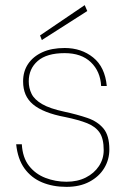

<svg xmlns="http://www.w3.org/2000/svg" viewBox="-20 -716 498 748"><path d="M239 12Q186 12 144 -5.5Q102 -23 75.5 -59.5Q49 -96 43 -154H65Q68 -102 93 -70Q118 -38 157 -23Q196 -8 239 -8Q282 -8 314.5 -24.5Q347 -41 365.5 -69Q384 -97 384 -131Q384 -176 368 -199.5Q352 -223 319.5 -236Q287 -249 234 -260Q191 -268 159.5 -280.5Q128 -293 108.5 -309.5Q89 -326 79.5 -348Q70 -370 70 -399Q70 -438 89.5 -467Q109 -496 145 -512.5Q181 -529 232 -529Q297 -529 343 -492Q389 -455 396 -381H374Q371 -438 334 -473.5Q297 -509 232 -509Q162 -509 127 -478.5Q92 -448 92 -399Q92 -373 103 -350.5Q114 -328 144 -310.5Q174 -293 230 -281Q281 -270 320.5 -256.5Q360 -243 383 -215.5Q406 -188 406 -134Q406 -94 386 -61Q366 -28 328.5 -8Q291 12 239 12ZM143 -560 136 -578 310 -696 320 -673Z"/></svg>

Font: DM Sans 11pt Thin
Style: Regular
Weight: 250
Version: Version 4.004;gftools[0.9.30]